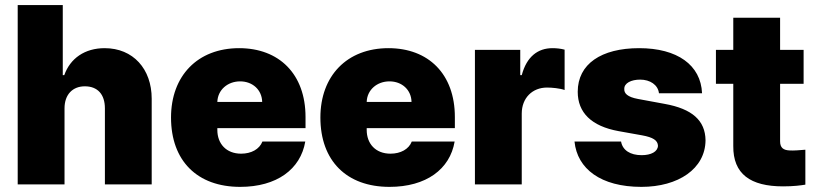

<svg xmlns="http://www.w3.org/2000/svg" viewBox="-20 -727 3218 757"><path d="M234.4 -299.8C234.4 -354.5 266.6 -386.7 314.5 -386.7C365.2 -386.7 393.6 -354.5 393.6 -299.8V0H578.1V-337.9C578.1 -455.1 504.9 -537.1 392.6 -537.1C314.5 -537.1 256.8 -497.1 233.4 -430.7H227.5V-707H49.8V0H234.4Z M926.8 9.8C1071.3 9.8 1165 -59.6 1183.6 -168.9H1014.6C1002.9 -138.7 970.7 -121.1 930.7 -121.1C872.1 -121.1 836.9 -160.2 836.9 -214.8V-221.7H1184.6V-265.6C1184.6 -435.5 1080.1 -537.1 922.9 -537.1C758.8 -537.1 654.3 -427.7 654.3 -263.7C654.3 -92.8 757.8 9.8 926.8 9.8ZM836.9 -325.2C838.4 -372.6 877.4 -406.2 926.8 -406.2C975.6 -406.2 1012.7 -373 1013.7 -325.2Z M1515.6 9.8C1660.2 9.8 1753.9 -59.6 1772.5 -168.9H1603.5C1591.8 -138.7 1559.6 -121.1 1519.5 -121.1C1460.9 -121.1 1425.8 -160.2 1425.8 -214.8V-221.7H1773.4V-265.6C1773.4 -435.5 1668.9 -537.1 1511.7 -537.1C1347.7 -537.1 1243.2 -427.7 1243.2 -263.7C1243.2 -92.8 1346.7 9.8 1515.6 9.8ZM1425.8 -325.2C1427.2 -372.6 1466.3 -406.2 1515.6 -406.2C1564.5 -406.2 1601.6 -373 1602.5 -325.2Z M1852.5 0H2037.1V-279.3C2037.1 -340.8 2079.1 -381.8 2136.7 -381.8C2156.2 -381.8 2187.5 -378.9 2206.1 -372.1V-531.2C2191.4 -535.2 2174.8 -537.1 2158.2 -537.1C2100.6 -537.1 2056.6 -503.9 2037.1 -430.7H2031.2V-530.3H1852.5Z M2578.1 -359.4H2748C2743.2 -470.7 2650.4 -537.1 2500 -537.1C2350.6 -537.1 2257.8 -474.6 2257.8 -365.2C2257.8 -283.2 2311.5 -229.5 2418.9 -210L2511.7 -193.4C2554.7 -185.5 2573.2 -173.8 2574.2 -152.3C2573.2 -128.9 2546.9 -115.2 2509.8 -115.2C2464.8 -115.2 2434.6 -134.8 2428.7 -168.9H2245.1C2255.9 -61.5 2348.6 9.8 2508.8 9.8C2654.3 9.8 2760.7 -61.5 2761.7 -173.8C2760.7 -252 2709 -297.9 2600.6 -317.4L2495.1 -336.9C2453.1 -344.7 2440.4 -359.4 2441.4 -376C2440.4 -399.4 2468.8 -413.1 2503.9 -413.1C2543 -413.1 2574.2 -392.6 2578.1 -359.4Z M3148.4 -530.3H3055.7V-657.2H2871.1V-530.3H2802.7V-396.5H2871.1V-151.4C2870.1 -41 2938.5 7.8 3067.4 7.8C3109.4 7.8 3137.7 3.9 3155.3 1V-136.7C3134.8 -134.8 3107.4 -132.8 3093.8 -133.8C3068.4 -134.8 3055.7 -144.5 3055.7 -169.9V-396.5H3148.4Z"/></svg>

Font: Pretendard Black
Style: Regular
Weight: 900
Designer: Base glyphs from Inter by Rasmus Andersson; Hangeul glyphs from Noto Sans CJK(Source Han Sans) by Jang Soo-young and Kan
Foundry: Kil Hyung-jin
Version: Version 1.309;Glyphs 3.2 (3225)